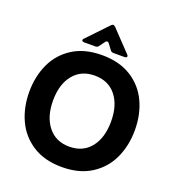

<svg xmlns="http://www.w3.org/2000/svg" viewBox="-173 -1129 1170 1281"><g transform="rotate(20 411.5 -488.5)"><path d="M36 -382Q36 -492 77.5 -581.5Q119 -671 203 -724.5Q287 -778 411 -778Q534 -778 618.5 -724.5Q703 -671 744.5 -581.5Q786 -492 786 -382Q786 -272 744.5 -182Q703 -92 618.5 -38Q534 16 411 16Q288 16 203.5 -38Q119 -92 77.5 -182Q36 -272 36 -382ZM617 -382Q617 -497 562.5 -565Q508 -633 411 -633Q315 -633 260 -565Q205 -497 205 -382Q205 -267 260 -198Q315 -129 411 -129Q508 -129 562.5 -197.5Q617 -266 617 -382ZM267 -817Q260 -817 255.5 -820Q251 -823 251 -828Q251 -833 257 -839L395 -984Q403 -993 411 -993Q418 -993 427 -984L565 -839Q571 -833 571 -828Q571 -823 566.5 -820Q562 -817 555 -817H475Q461 -817 453 -828L424 -867Q419 -875 411 -875Q403 -875 398 -867L369 -828Q362 -817 347 -817Z"/></g></svg>

Font: Open Sauce Two ExtraBold
Style: Regular
Weight: 800
Designer: Alfredo Marco Pradil
Foundry: Creative Sauce Fz LLC
Version: Version 1.477